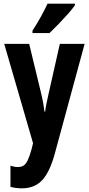

<svg xmlns="http://www.w3.org/2000/svg" viewBox="-20 -786 484 1046"><path d="M3 -547H139L203 -282Q217 -225 222 -178H226Q228 -198 233.5 -223.5Q239 -249 246 -281L306 -547H441L278 53Q250 154 208.5 197Q167 240 99 240Q83 240 67.5 238Q52 236 37 232V117Q47 120 57 122Q67 124 76 124Q96 124 108.5 116Q121 108 131 87Q141 66 152 27L160 -6ZM388 -757Q375 -738 351 -711Q327 -684 300 -656Q273 -628 250 -606H157V-619Q183 -659 203 -695.5Q223 -732 239 -766H388Z"/></svg>

Font: Noto Sans Thai ExtCond
Style: Bold
Weight: 700
Width: 2
Designer: Monotype Design Team
Foundry: Monotype Imaging Inc.
Version: Version 2.002; ttfautohint (v1.8.4.7-5d5b)